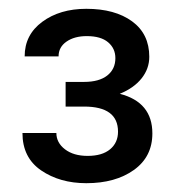

<svg xmlns="http://www.w3.org/2000/svg" viewBox="-20 -736 407 436"><path d="M242 -604Q242 -626 225.5 -640Q209 -654 177 -654Q149 -654 131 -641.5Q113 -629 113 -608H36Q36 -657 76 -686.5Q116 -716 176 -716Q241 -716 280 -687.5Q319 -659 319 -607Q319 -580 301.5 -558Q284 -536 252 -523Q326 -504 326 -433Q326 -380 284 -350Q242 -320 176 -320Q116 -320 73.5 -349Q31 -378 31 -434H108Q108 -412 127.5 -397Q147 -382 179 -382Q212 -382 230 -397Q248 -412 248 -437Q248 -494 171 -494H129V-550H171Q205 -550 223.5 -564.5Q242 -579 242 -604Z"/></svg>

Font: Freesentation 5 Medium
Style: Regular
Weight: 500
Designer: glyphs from Roboto by Christian Robertson / Hangul glyphs from Noto Sans CJK(Source Han Sans) by Jang Soo-young and Kang
Foundry: PT&
Version: Version 2.001